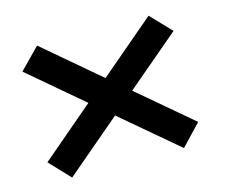

<svg xmlns="http://www.w3.org/2000/svg" viewBox="-88 -735 1001 845"><g transform="rotate(-15 412.0 -312.5)"><path d="M652 -11 396 -228 143 -13 55 -106 297 -312 52 -520 144 -614 398 -398 652 -614 741 -521 497 -314 742 -106Z"/></g></svg>

Font: BioRhyme Expanded ExtraBold
Style: Regular
Weight: 800
Width: 7
Designer: Aoife Mooney
Foundry: Aoife Mooney Type
Version: Version 1.001